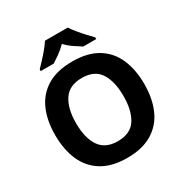

<svg xmlns="http://www.w3.org/2000/svg" viewBox="-210 -1097 1216 1270"><g transform="rotate(-30 398.0 -462.0)"><path d="M738 -358Q738 -247 701.5 -164.5Q665 -82 589.5 -36Q514 10 398 10Q282 10 206.5 -36Q131 -82 94.5 -165Q58 -248 58 -359Q58 -470 94.5 -552Q131 -634 206.5 -679.5Q282 -725 399 -725Q515 -725 590 -679.5Q665 -634 701.5 -551.5Q738 -469 738 -358ZM217 -358Q217 -246 260 -181.5Q303 -117 398 -117Q495 -117 537 -181.5Q579 -246 579 -358Q579 -470 537 -534.5Q495 -599 399 -599Q303 -599 260 -534.5Q217 -470 217 -358ZM486 -934Q500 -912 522.5 -884.5Q545 -857 569 -831Q593 -805 611 -787V-774H512Q486 -790 454.5 -811.5Q423 -833 398 -860Q372 -833 342 -811.5Q312 -790 286 -774H187V-787Q205 -806 229 -831.5Q253 -857 275.5 -884.5Q298 -912 312 -934Z"/></g></svg>

Font: Noto Sans
Style: Bold
Weight: 700
Designer: Monotype Design Team
Foundry: Monotype Imaging Inc.
Version: Version 2.000;GOOG;noto-source:20170915:90ef993387c0; ttfaut